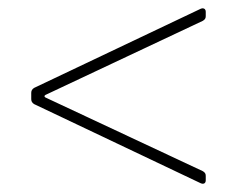

<svg xmlns="http://www.w3.org/2000/svg" viewBox="-20 -498 548 461"><path d="M474 -65V-76C474 -81 472 -84 467 -87L89 -264C86 -266 86 -268 89 -270L467 -448C472 -451 474 -454 474 -459V-470C474 -475 471 -478 467 -478C466 -478 464 -478 462 -477L62 -287C57 -284 55 -280 55 -275V-260C55 -255 57 -251 62 -248L462 -58C469 -55 474 -58 474 -65Z"/></svg>

Font: Barlow Thin
Style: Regular
Weight: 250
Designer: Jeremy Tribby
Foundry: Tribby Type
Version: Version 1.422;hotconv 1.0.109;makeotfexe 2.5.65596